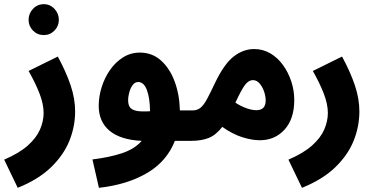

<svg xmlns="http://www.w3.org/2000/svg" viewBox="-56 -670 1807 920"><path d="M29 230 -36 95Q36 64 77 27.5Q118 -9 135.5 -49Q153 -89 153 -129Q153 -171 133.5 -221.5Q114 -272 81 -330L221 -399Q261 -325 282.5 -261Q304 -197 304 -136Q304 -64 276.5 4.5Q249 73 188.5 131.5Q128 190 29 230ZM154 -502Q123 -502 102 -523.5Q81 -545 81 -575Q81 -605 102 -627.5Q123 -650 154 -650Q184 -650 205 -627.5Q226 -605 226 -575Q226 -545 205 -523.5Q184 -502 154 -502Z M418 230 387 94Q469 84 529 64Q589 44 623 5Q521 0 469 -43.5Q417 -87 417 -163Q417 -207 431 -252Q445 -297 471 -334.5Q497 -372 533.5 -395Q570 -418 614 -418Q673 -418 715 -380.5Q757 -343 780.5 -280.5Q804 -218 806 -141H868Q904 -141 922 -120.5Q940 -100 940 -70Q940 -35 920 -15Q900 5 859 5H782Q743 104 648 159.5Q553 215 418 230ZM558 -189Q558 -170 565.5 -157.5Q573 -145 595.5 -139.5Q618 -134 663 -137Q662 -202 647.5 -239.5Q633 -277 606 -277Q591 -277 580.5 -263.5Q570 -250 564 -229.5Q558 -209 558 -189Z M858 5 868 -141Q889 -141 904.5 -153.5Q920 -166 935.5 -194.5Q951 -223 974 -272Q1018 -364 1064 -399.5Q1110 -435 1162 -435Q1204 -435 1239 -414.5Q1274 -394 1299.5 -359Q1325 -324 1339.5 -280.5Q1354 -237 1354 -191Q1354 -100 1307.5 -49Q1261 2 1189 2Q1151 2 1105 -12.5Q1059 -27 1009 -62Q979 -23 944 -9Q909 5 858 5ZM1156 -286Q1135 -286 1117.5 -262.5Q1100 -239 1072 -178Q1100 -160 1126 -151Q1152 -142 1172 -142Q1217 -142 1217 -188Q1217 -210 1209 -232.5Q1201 -255 1187.5 -270.5Q1174 -286 1156 -286Z M1391 230 1326 95Q1398 64 1439 27.5Q1480 -9 1497.5 -49Q1515 -89 1515 -129Q1515 -171 1495.5 -221.5Q1476 -272 1443 -330L1583 -399Q1623 -325 1644.5 -261Q1666 -197 1666 -136Q1666 -64 1638.5 4.5Q1611 73 1550.5 131.5Q1490 190 1391 230Z"/></svg>

Font: Noto Sans Arabic UI Cn XBd
Style: Regular
Weight: 800
Width: 3
Designer: Monotype Design Team, Nadine Chahine and Nizar Qandah
Foundry: Monotype Imaging Inc.
Version: Version 2.010; ttfautohint (v1.8.4.7-5d5b)